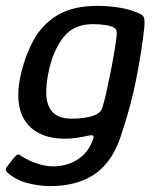

<svg xmlns="http://www.w3.org/2000/svg" viewBox="-31 -498 540 652"><path d="M39 -242Q54 -309 83.5 -362.5Q113 -416 165 -447Q217 -478 299 -478Q338 -478 375 -472Q412 -466 438 -454Q455 -448 458 -437.5Q461 -427 459 -405Q451 -329 432 -231.5Q413 -134 378 -32Q349 54 289.5 94Q230 134 139 134Q103 134 63.5 124Q24 114 -6 88Q-10 84 -11 79Q-12 74 -8 69Q-5 65 0 58.5Q5 52 10.5 45Q16 38 19 35Q26 27 29.5 26.5Q33 26 39 30Q51 39 69.5 47.5Q88 56 109.5 61.5Q131 67 150 67Q175 67 200.5 59Q226 51 248.5 31.5Q271 12 284 -22Q284 -24 285 -25.5Q286 -27 286 -28Q288 -35 284.5 -37.5Q281 -40 272 -38Q255 -34 233 -30.5Q211 -27 189 -27Q130 -27 90.5 -52Q51 -77 37.5 -125Q24 -173 39 -242ZM134 -254Q124 -208 126.5 -172Q129 -136 149.5 -115.5Q170 -95 213 -95Q233 -95 252.5 -97.5Q272 -100 289 -106Q299 -110 306.5 -116.5Q314 -123 316 -131Q324 -156 331.5 -190.5Q339 -225 346 -260.5Q353 -296 358 -326.5Q363 -357 365 -376Q366 -382 365 -391Q364 -400 356 -404Q346 -410 326.5 -413Q307 -416 284 -416Q219 -416 184 -371Q149 -326 134 -254Z"/></svg>

Font: Glory Thin Medium
Style: Italic
Weight: 500
Italic angle: -12°
Version: Version 1.011